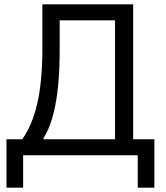

<svg xmlns="http://www.w3.org/2000/svg" viewBox="-20 -718 766 888"><path d="M10 150H87V0H617V150H694V-74H596V-698H176V-493C176 -286 143 -160 83 -74H10ZM181 -74V-79C227 -151 256 -275 256 -487V-624H512V-74Z"/></svg>

Font: LVC Sans
Style: Regular
Weight: 400
Designer: Mike Abbink, Paul van der Laan, Pieter van Rosmalen
Foundry: Bold Monday
Version: Version 3.0